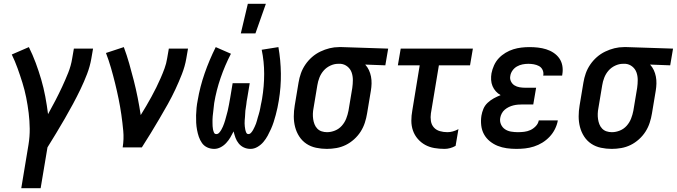

<svg xmlns="http://www.w3.org/2000/svg" viewBox="-20 -776 3564 1011"><path d="M92 215 130 -14Q137 -57 136.5 -98.5Q136 -140 131 -181Q126 -222 118 -262Q110 -302 98 -340.5Q86 -379 72.5 -416.5Q59 -454 42 -489L132 -528Q152 -488 168 -445Q184 -402 197 -357.5Q210 -313 218.5 -267.5Q227 -222 233 -175Q253 -211 271.5 -246.5Q290 -282 307 -318.5Q324 -355 339 -392.5Q354 -430 360 -468L369 -520H470L461 -468Q454 -427 438.5 -386.5Q423 -346 404 -306.5Q385 -267 364 -228Q343 -189 321 -151Q299 -113 276 -75Q253 -37 230 0L194 215Z M626 0Q633 -44 629 -87Q625 -130 619 -172Q613 -214 604.5 -255.5Q596 -297 586 -337.5Q576 -378 564.5 -418Q553 -458 538 -497L632 -528Q648 -485 660.5 -441Q673 -397 684.5 -352Q696 -307 705 -261.5Q714 -216 721 -170Q736 -194 750 -218Q764 -242 777.5 -266.5Q791 -291 803 -315.5Q815 -340 826 -365Q837 -390 846.5 -416Q856 -442 860 -468L869 -520H970L961 -468Q954 -427 938 -386Q922 -345 903.5 -305.5Q885 -266 863.5 -227.5Q842 -189 819.5 -151Q797 -113 774 -75Q751 -37 727 0Z M1108 8Q1088 8 1071 0Q1054 -8 1043.5 -23Q1033 -38 1027 -55.5Q1021 -73 1017.5 -92Q1014 -111 1013 -130Q1012 -149 1012.5 -169Q1013 -189 1015 -208.5Q1017 -228 1021 -248Q1033 -319 1057.5 -389.5Q1082 -460 1116 -528L1196 -493Q1164 -431 1141.5 -365.5Q1119 -300 1108 -234Q1107 -226 1106 -217Q1105 -208 1104 -199Q1103 -190 1102 -181.5Q1101 -173 1100 -164Q1099 -155 1099 -146.5Q1099 -138 1099 -129Q1099 -120 1099.5 -111.5Q1100 -103 1101.5 -95Q1103 -87 1106.5 -78.5Q1110 -70 1119 -70Q1128 -70 1134.5 -77.5Q1141 -85 1145.5 -93Q1150 -101 1153.5 -109Q1157 -117 1160 -125.5Q1163 -134 1165.5 -142.5Q1168 -151 1170 -159Q1172 -167 1174.5 -175.5Q1177 -184 1179 -192.5Q1181 -201 1182.5 -209.5Q1184 -218 1186 -226.5Q1188 -235 1189 -243.5Q1190 -252 1192 -260L1205 -338H1295L1282 -260Q1280 -252 1279 -243.5Q1278 -235 1277 -226.5Q1276 -218 1274.5 -209.5Q1273 -201 1272 -193Q1271 -185 1271 -176.5Q1271 -168 1270 -159.5Q1269 -151 1268.5 -143Q1268 -135 1268 -126.5Q1268 -118 1269 -110Q1270 -102 1271.5 -94Q1273 -86 1276.5 -78Q1280 -70 1288 -70Q1296 -70 1302.5 -77.5Q1309 -85 1313 -92.5Q1317 -100 1321 -108.5Q1325 -117 1328 -125Q1331 -133 1333 -141Q1335 -149 1337.5 -157.5Q1340 -166 1342.5 -174Q1345 -182 1347 -190.5Q1349 -199 1350.5 -207Q1352 -215 1353.5 -223.5Q1355 -232 1357 -240Q1359 -248 1360 -256Q1371 -322 1371 -387Q1371 -452 1358 -514L1446 -528Q1458 -460 1459 -389Q1460 -318 1448 -246Q1445 -227 1441 -208.5Q1437 -190 1432 -171Q1427 -152 1421 -133.5Q1415 -115 1407 -97Q1399 -79 1389.5 -61.5Q1380 -44 1367 -28.5Q1354 -13 1336 -2.5Q1318 8 1299 8Q1280 8 1264 0.5Q1248 -7 1237 -20.5Q1226 -34 1220 -50.5Q1214 -67 1210 -84Q1202 -68 1193 -52.5Q1184 -37 1171 -23Q1158 -9 1141.5 -0.5Q1125 8 1108 8ZM1248 -600 1285 -756H1380L1325 -600Z M1701 8Q1672 8 1644 2Q1616 -4 1593.5 -19Q1571 -34 1556 -57Q1541 -80 1534 -107Q1527 -134 1527 -163Q1527 -192 1532 -221L1552 -341Q1556 -366 1564.5 -390Q1573 -414 1588 -436Q1603 -458 1623 -475.5Q1643 -493 1667 -504.5Q1691 -516 1715.5 -522Q1740 -528 1765 -528H1781L2024 -520L2009 -432L1903 -436Q1915 -423 1922.5 -407Q1930 -391 1933.5 -373Q1937 -355 1936.5 -336Q1936 -317 1933 -299L1913 -179Q1909 -154 1901 -129.5Q1893 -105 1879 -83Q1865 -61 1844.5 -42.5Q1824 -24 1800.5 -12.5Q1777 -1 1751.5 3.5Q1726 8 1701 8ZM1702 -80Q1723 -80 1744 -88.5Q1765 -97 1780 -114Q1795 -131 1803 -151.5Q1811 -172 1815 -193L1835 -313Q1838 -334 1838 -355Q1838 -376 1831.5 -394.5Q1825 -413 1809.5 -425.5Q1794 -438 1774 -440H1760Q1740 -440 1719.5 -430.5Q1699 -421 1684.5 -404.5Q1670 -388 1662 -367.5Q1654 -347 1651 -327L1631 -207Q1628 -192 1627.5 -177.5Q1627 -163 1629 -149Q1631 -135 1636 -122Q1641 -109 1650.5 -99Q1660 -89 1673.5 -84.5Q1687 -80 1702 -80Z M2321 8Q2293 8 2267 3.5Q2241 -1 2219 -13Q2197 -25 2180 -44.5Q2163 -64 2154.5 -88.5Q2146 -113 2146 -140Q2146 -167 2151 -194L2190 -432H2075L2090 -520H2470L2455 -432H2291L2249 -179Q2246 -159 2249 -139Q2252 -119 2264.5 -105Q2277 -91 2296 -85.5Q2315 -80 2336 -80Q2350 -80 2364.5 -84Q2379 -88 2394 -96L2379 -8Q2365 0 2350 4Q2335 8 2321 8Z M2699 8Q2673 8 2648 4.5Q2623 1 2600.5 -8Q2578 -17 2559 -32.5Q2540 -48 2528.5 -69Q2517 -90 2514 -115.5Q2511 -141 2515 -167Q2518 -185 2525.5 -203Q2533 -221 2548 -235Q2563 -249 2580.5 -258.5Q2598 -268 2616 -275Q2602 -283 2591 -295Q2580 -307 2573.5 -322.5Q2567 -338 2566 -355.5Q2565 -373 2568 -390Q2572 -411 2581.5 -432Q2591 -453 2606.5 -469.5Q2622 -486 2642 -498Q2662 -510 2683 -516.5Q2704 -523 2725.5 -525.5Q2747 -528 2768 -528Q2791 -528 2813 -525.5Q2835 -523 2856 -516.5Q2877 -510 2895 -498Q2913 -486 2925 -469Q2937 -452 2941 -430Q2945 -408 2941 -385L2940 -378H2840L2841 -381Q2843 -396 2836.5 -409Q2830 -422 2817.5 -428.5Q2805 -435 2790.5 -437.5Q2776 -440 2762 -440Q2747 -440 2731.5 -437Q2716 -434 2702 -426Q2688 -418 2678.5 -404.5Q2669 -391 2667 -376Q2664 -361 2670.5 -347.5Q2677 -334 2689 -326.5Q2701 -319 2716 -316.5Q2731 -314 2746 -314H2803L2788 -226H2731Q2719 -226 2707 -225Q2695 -224 2683 -221Q2671 -218 2659.5 -212.5Q2648 -207 2638 -198.5Q2628 -190 2622 -178.5Q2616 -167 2614 -155Q2611 -137 2618 -121Q2625 -105 2639 -95.5Q2653 -86 2671 -83Q2689 -80 2707 -80Q2723 -80 2740 -82Q2757 -84 2772.5 -91Q2788 -98 2801 -111.5Q2814 -125 2817 -142H2917V-140Q2913 -118 2902 -96Q2891 -74 2874 -56Q2857 -38 2836 -25Q2815 -12 2791.5 -4.5Q2768 3 2745 5.5Q2722 8 2699 8Z M3201 8Q3172 8 3144 2Q3116 -4 3093.5 -19Q3071 -34 3056 -57Q3041 -80 3034 -107Q3027 -134 3027 -163Q3027 -192 3032 -221L3052 -341Q3056 -366 3064.5 -390Q3073 -414 3088 -436Q3103 -458 3123 -475.5Q3143 -493 3167 -504.5Q3191 -516 3215.5 -522Q3240 -528 3265 -528H3281L3524 -520L3509 -432L3403 -436Q3415 -423 3422.5 -407Q3430 -391 3433.5 -373Q3437 -355 3436.5 -336Q3436 -317 3433 -299L3413 -179Q3409 -154 3401 -129.5Q3393 -105 3379 -83Q3365 -61 3344.5 -42.5Q3324 -24 3300.5 -12.5Q3277 -1 3251.5 3.5Q3226 8 3201 8ZM3202 -80Q3223 -80 3244 -88.5Q3265 -97 3280 -114Q3295 -131 3303 -151.5Q3311 -172 3315 -193L3335 -313Q3338 -334 3338 -355Q3338 -376 3331.5 -394.5Q3325 -413 3309.5 -425.5Q3294 -438 3274 -440H3260Q3240 -440 3219.5 -430.5Q3199 -421 3184.5 -404.5Q3170 -388 3162 -367.5Q3154 -347 3151 -327L3131 -207Q3128 -192 3127.5 -177.5Q3127 -163 3129 -149Q3131 -135 3136 -122Q3141 -109 3150.5 -99Q3160 -89 3173.5 -84.5Q3187 -80 3202 -80Z"/></svg>

Font: Iosevka Semibold Oblique
Style: Regular
Weight: 600
Italic angle: -9°
Monospace: yes
Designer: Belleve Invis
Foundry: Belleve Invis
Version: Version 32.5.0; ttfautohint (v1.8.4)